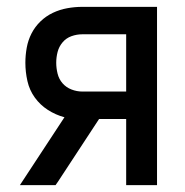

<svg xmlns="http://www.w3.org/2000/svg" viewBox="-20 -540 540 560"><path d="M38 0 168 -198Q142 -205 119.5 -219.5Q97 -234 81.5 -255.5Q66 -277 60 -303.5Q54 -330 54 -357Q54 -379 58 -401Q62 -423 72 -442.5Q82 -462 98 -477.5Q114 -493 134 -502.5Q154 -512 176 -516Q198 -520 220 -520H438V0H348V-193H269L149 -10L142 0ZM348 -273V-440H220Q204 -440 188.5 -434.5Q173 -429 162.5 -416.5Q152 -404 148 -388.5Q144 -373 144 -357Q144 -341 148 -325Q152 -309 162.5 -297Q173 -285 188.5 -279Q204 -273 220 -273Z"/></svg>

Font: Iosevka Term Medium
Style: Regular
Weight: 500
Monospace: yes
Designer: Belleve Invis
Foundry: Belleve Invis
Version: Version 26.3.1